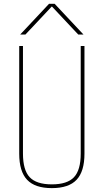

<svg xmlns="http://www.w3.org/2000/svg" viewBox="-20 -970 540 1000"><path d="M419.9 -730.5V-169.9Q419.9 -77.1 378.9 -33.7Q337.9 9.8 250 9.8Q162.1 9.8 121.1 -33.7Q80.1 -77.1 80.1 -169.9V-730.5H99.6V-169.9Q99.6 -84 134.8 -46.9Q169.9 -9.8 250 -9.8Q330.1 -9.8 365.2 -46.9Q400.4 -84 400.4 -169.9V-730.5ZM415 -790H387.7L251 -935.5H249L112.3 -790H85L235.4 -950.2H264.6Z"/></svg>

Font: Mgen+ 1mn thin
Style: Regular
Weight: 100
Designer: [Source Han Sans]
Ryoko NISHIZUKA  (kana & ideographs); Paul D. Hunt (Latin, Greek & Cyrillic); Wenlong ZHANG  (bopomofo
Version: Version 1.059.20150602